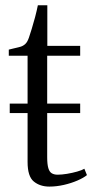

<svg xmlns="http://www.w3.org/2000/svg" viewBox="-20 -682 342 710"><path d="M162.5 8Q128 8 105 -10.8Q82 -29.5 82 -83V-264H16V-299H82V-476H12.5V-498.5Q17.5 -500 27.5 -502.2Q37.5 -504.5 47.8 -507Q58 -509.5 62 -511.5Q69 -515 73.2 -519Q77.5 -523 80.8 -528.8Q84 -534.5 87 -543Q91 -554.5 97.2 -574.8Q103.5 -595 109.8 -618.8Q116 -642.5 120 -662.5H155V-512.5H276.5V-476H154.5V-299H276.5V-264H154.5V-101Q154.5 -74 158.8 -60Q163 -46 171.8 -41Q180.5 -36 193 -36Q208 -36 227.8 -39.2Q247.5 -42.5 265.2 -47.5Q283 -52.5 292 -58L301.5 -34.5Q289.5 -24.5 266.5 -14.5Q243.5 -4.5 216 1.8Q188.5 8 162.5 8Z"/></svg>

Font: Merriweather 120pt Light
Style: Regular
Weight: 300
Version: Version 2.100